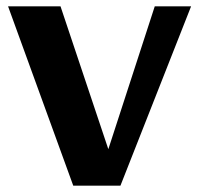

<svg xmlns="http://www.w3.org/2000/svg" viewBox="-20 -584 622 604"><path d="M358.9 0H210.4L5.4 -564H170.4L320.8 -114.7L466.8 -564H581.1Z"/></svg>

Font: Aclonica
Style: Regular
Weight: 400
Version: Version 1.001